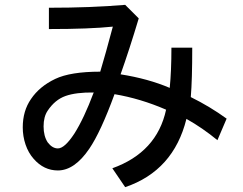

<svg xmlns="http://www.w3.org/2000/svg" viewBox="-20 -649 1002 793"><path d="M750 -158Q697 56 497 124L444 46Q628 -20 666 -196Q560 -242 453 -260Q396 -104 349 -35Q288 55 219 55Q161 55 119 7Q97 -18 85.5 -52Q74 -86 74 -123Q74 -191 108 -240Q143 -292 208 -323Q271 -353 394 -353Q416 -426 446 -539Q350 -529 182 -529V-617Q357 -617 497 -629L553 -573Q514 -443 478 -342Q592 -324 681 -286Q688 -356 688 -452H774Q774 -319 768 -248Q847 -209 916 -159L878 -70Q816 -121 750 -158ZM160 -127Q160 -87 177 -61Q196 -36 219 -36Q247 -36 287 -97Q327 -160 367 -267Q294 -268 250.5 -252.5Q207 -237 177 -192Q160 -167 160 -127Z"/></svg>

Font: Gmarket Sans TTF Medium
Style: Regular
Weight: 500
Designer: Creative Director : Sungho Lee; Art Director : Kiwoong Choi; Project Manager : Sori Yang, Jongwook Yoon; Font Designer :
Foundry: Sandoll Inc.
Version: Version 1.000;hotconv 1.0.109;makeotfexe 2.5.65596